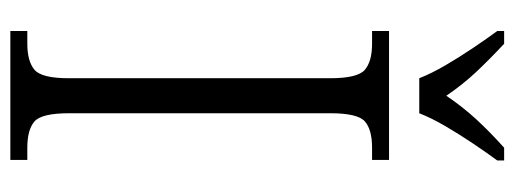

<svg xmlns="http://www.w3.org/2000/svg" viewBox="-324 -646 971 362"><g transform="rotate(90 161.0 -465.5)"><path d="M39 0V-32H63Q96 -32 112 -45.5Q128 -59 128 -110V-603Q128 -655 112 -668.5Q96 -682 63 -682H39V-714H282V-682H259Q225 -682 209.5 -668.5Q194 -655 194 -603V-111Q194 -59 209.5 -45.5Q225 -32 259 -32H282V0ZM128 -771Q119 -794 103.5 -820.5Q88 -847 70.5 -873Q53 -899 39 -918V-931H63Q92 -904 116 -878.5Q140 -853 161 -822Q182 -853 205.5 -878.5Q229 -904 259 -931H283V-918Q269 -899 251.5 -873Q234 -847 218.5 -820.5Q203 -794 194 -771Z"/></g></svg>

Font: Noto Serif SemiCondensed Light
Style: Regular
Weight: 300
Width: 4
Designer: Monotype Design Team
Foundry: Monotype Imaging Inc.
Version: Version 2.013